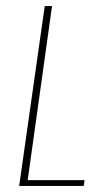

<svg xmlns="http://www.w3.org/2000/svg" viewBox="-20 -611 336 631"><path d="M43 0 127 -591H151L71 -19H258L255 0Z"/></svg>

Font: Alumni Sans SC Thin
Style: Italic
Weight: 100
Italic angle: -8°
Designer: Robert E. Leuschke
Foundry: Robert E. Leuschke
Version: Version 1.016